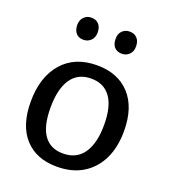

<svg xmlns="http://www.w3.org/2000/svg" viewBox="-139 -857 855 968"><g transform="rotate(20 288.0 -373.0)"><path d="M295 -540Q407 -540 471 -470.5Q535 -401 535 -274Q535 -187 504 -123.5Q473 -60 415.5 -25Q358 10 277 10Q166 10 104 -58.5Q42 -127 42 -254Q42 -386 109 -463Q176 -540 295 -540ZM290 -467Q219 -467 182.5 -413.5Q146 -360 146 -259Q146 -160 181 -111.5Q216 -63 283 -63Q356 -63 393 -117Q430 -171 430 -269Q430 -368 394 -417.5Q358 -467 290 -467ZM391 -637Q365 -637 350.5 -652.5Q336 -668 336 -696Q335 -724 351 -740Q367 -756 391 -756Q416 -756 431 -740Q446 -724 446 -696Q446 -668 429.5 -652.5Q413 -637 391 -637ZM185 -637Q159 -637 145 -652.5Q131 -668 130 -696Q130 -724 146 -740Q162 -756 185 -756Q211 -756 225.5 -740Q240 -724 240 -696Q240 -668 223.5 -652.5Q207 -637 185 -637Z"/></g></svg>

Font: Bitter Medium
Style: Regular
Weight: 500
Designer: Sol Matas, and Bitter project Authors
Foundry: Sol Matas
Version: Version 2.001